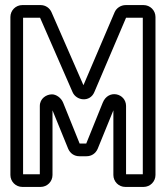

<svg xmlns="http://www.w3.org/2000/svg" viewBox="-20 -712 654 757"><path d="M229 -307C221 -327 201 -340 185 -340C163 -340 137 -324 137 -294V-25H71V-642H138L266 -349C281 -314 335 -308 352 -349L477 -642H478H543V-25H477V-294C477 -344 407 -362 385 -307L320 -146H319H295H294ZM593 -22V-645C593 -671 572 -692 546 -692H476C456 -692 439 -680 432 -664L309 -376L183 -664C176 -680 160 -692 140 -692H68C42 -692 21 -671 21 -645V-22C21 4 42 25 68 25H140C166 25 187 4 187 -22V-277L249 -125C257 -107 273 -96 293 -96H321C341 -96 357 -107 365 -125L427 -277V-22C427 4 448 25 474 25H546C572 25 593 4 593 -22Z"/></svg>

Font: DIN Rundschrift
Style: BreitKont
Weight: 400
Width: 7
Version: Version 1.027